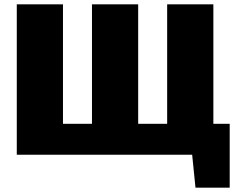

<svg xmlns="http://www.w3.org/2000/svg" viewBox="-20 -710 1088 881"><path d="M269 -690V0H57V-690ZM1034 -142V0H260V-142ZM614 -690V0H402V-690ZM959 -690V0H747V-690ZM1034 -7V151H877L861 -7Z"/></svg>

Font: Exo 2 Black
Style: Regular
Weight: 900
Designer: Natanael Gama
Foundry: Natanael Gama
Version: Version 2.010